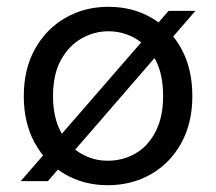

<svg xmlns="http://www.w3.org/2000/svg" viewBox="-20 -533 636 565"><path d="M41 0 476 -501H555L121 0ZM297 12Q227 12 171 -20.5Q115 -53 82.5 -112Q50 -171 50 -250Q50 -330 83 -389Q116 -448 172.5 -480.5Q229 -513 299 -513Q370 -513 426 -480.5Q482 -448 514 -389Q546 -330 546 -250Q546 -171 513.5 -112Q481 -53 424.5 -20.5Q368 12 297 12ZM297 -60Q341 -60 378 -81Q415 -102 437.5 -145Q460 -188 460 -250Q460 -314 438 -356Q416 -398 379 -419.5Q342 -441 299 -441Q257 -441 219.5 -419.5Q182 -398 159 -356Q136 -314 136 -250Q136 -188 159 -145Q182 -102 218.5 -81Q255 -60 297 -60Z"/></svg>

Font: DM Sans 18pt
Style: Regular
Weight: 400
Designer: Colophon Foundry, Jonny Pinhorn
Foundry: Colophon Foundry
Version: Version 4.004;gftools[0.9.30]